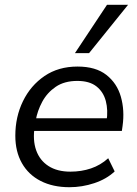

<svg xmlns="http://www.w3.org/2000/svg" viewBox="-20 -773 572 802"><path d="M270 9Q201 9 150 -17Q99 -43 71.5 -91.5Q44 -140 44 -206Q44 -285 76 -350.5Q108 -416 166 -455.5Q224 -495 304 -495Q380 -495 424.5 -460Q469 -425 485 -368.5Q501 -312 492 -247L489 -226H107L115 -279H443L425 -266Q432 -313 422 -351Q412 -389 383 -412Q354 -435 303 -435Q249 -435 213 -410.5Q177 -386 156.5 -348Q136 -310 129 -269L125 -245Q116 -188 131 -145.5Q146 -103 182.5 -79.5Q219 -56 274 -56Q320 -56 360 -69.5Q400 -83 432 -112L459 -57Q425 -25 374 -8Q323 9 270 9ZM293 -551 427 -753H515L352 -551Z"/></svg>

Font: Nunito Sans 12pt
Style: Italic
Weight: 400
Italic angle: -9°
Designer: Vernon Adams
Foundry: Vernon Adams
Version: Version 3.101;gftools[0.9.27]